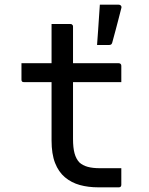

<svg xmlns="http://www.w3.org/2000/svg" viewBox="-20 -803 640 823"><path d="M72 -532H489Q494 -532 497 -529Q500 -526 500 -521Q500 -509 500 -497.5Q500 -486 500 -475Q500 -464 500 -451H83Q80 -451 78 -451.5Q76 -452 74.5 -453.5Q73 -455 72.5 -457Q72 -459 72 -462Q72 -475 72 -486Q72 -497 72 -508.5Q72 -520 72 -532ZM500 -82Q500 -65 500 -47Q500 -29 500 -11Q500 -6 497.5 -3Q495 0 489 0Q486 0 476 0Q466 0 452.5 0Q439 0 426 0Q413 0 402 0Q358 0 322 -10Q286 -20 258.5 -43Q231 -66 216 -104.5Q201 -143 201 -201Q201 -251 201 -301Q201 -351 201 -400.5Q201 -450 201 -500Q201 -550 201 -600Q201 -625 201 -650Q201 -675 201 -700Q222 -700 242 -700Q262 -700 282 -700Q286 -700 288 -698.5Q290 -697 291.5 -695Q293 -693 293 -689Q293 -629 293 -569Q293 -509 293 -448.5Q293 -388 293 -327.5Q293 -267 293 -207Q293 -170 299.5 -146Q306 -122 320 -107Q334 -94 355.5 -88Q377 -82 408 -82Q421 -82 434 -82Q447 -82 460 -82Q473 -82 486 -82ZM487 -783Q495 -783 498.5 -778.5Q502 -774 500 -768Q492 -735 486.5 -715.5Q481 -696 476 -675.5Q471 -655 461 -620Q460 -616 457 -613Q454 -610 446 -610Q432 -610 421.5 -610Q411 -610 396 -610Q399 -646 400.5 -672.5Q402 -699 404 -724.5Q406 -750 408 -783Q429 -783 447 -783Q465 -783 487 -783Z"/></svg>

Font: Rec Mono Linear
Style: Regular
Weight: 400
Monospace: yes
Version: Version 1.085; ttfautohint (v1.8.4.7-5d5b)